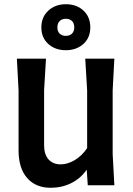

<svg xmlns="http://www.w3.org/2000/svg" viewBox="-20 -878 628 910"><path d="M514 -148 522 0H396L391 -74Q362 -32 317.5 -10Q273 12 220 12Q149 12 108.5 -34.5Q68 -81 68 -165V-450L60 -600H198L189 -450V-190Q189 -146 210 -122.5Q231 -99 268 -99Q300 -99 334 -119Q368 -139 393 -176V-450L384 -600H522L514 -450ZM176 -748Q176 -797 209 -827.5Q242 -858 292 -858Q343 -858 375.5 -828Q408 -798 408 -748Q408 -699 375 -669.5Q342 -640 292 -640Q242 -640 209 -669.5Q176 -699 176 -748ZM332 -748Q332 -768 321 -778.5Q310 -789 292 -789Q274 -789 263 -778.5Q252 -768 252 -748Q252 -729 263 -718.5Q274 -708 292 -708Q310 -708 321 -718.5Q332 -729 332 -748Z"/></svg>

Font: Farro Medium
Style: Regular
Weight: 500
Designer: Aceler Chua
Foundry: Grayscale Limited
Version: Version 1.101